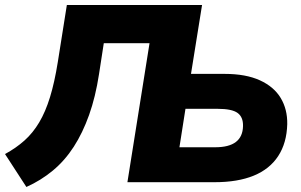

<svg xmlns="http://www.w3.org/2000/svg" viewBox="-28 -725 1199 764"><path d="M77 19 -8 -112Q36 -136 69.5 -166Q103 -196 128 -238Q153 -280 171 -338.5Q189 -397 202 -478L238 -705H776L732 -431H866Q950 -431 1006 -405.5Q1062 -380 1089 -335Q1116 -290 1115 -231Q1113 -156 1079 -104Q1045 -52 981.5 -26Q918 0 826 0H479L567 -553H385L366 -430Q352 -339 326.5 -267.5Q301 -196 265.5 -141Q230 -86 182.5 -46.5Q135 -7 77 19ZM686 -139H828Q883 -139 910.5 -160Q938 -181 939 -223Q940 -259 917.5 -275.5Q895 -292 838 -292H710Z"/></svg>

Font: Nunito Sans 11pt Black
Style: Italic
Weight: 900
Italic angle: -9°
Version: Version 3.101;gftools[0.9.27]